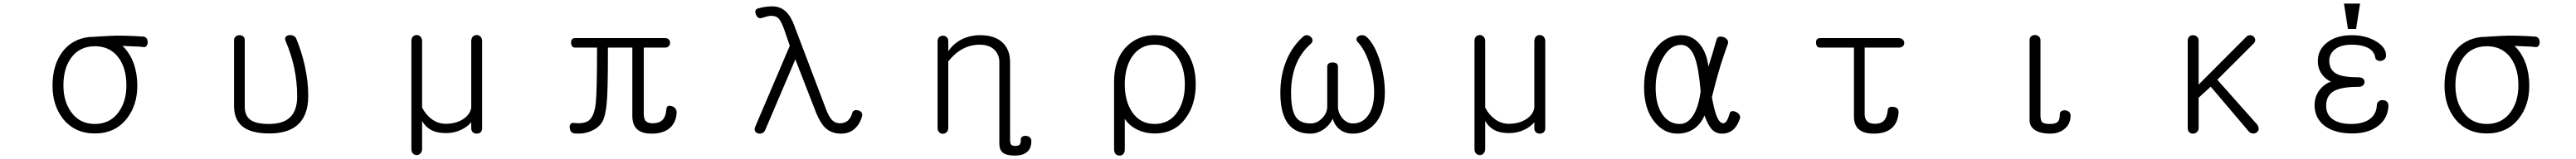

<svg xmlns="http://www.w3.org/2000/svg" viewBox="-20 -738 14540 899"><path d="M515.6 -530.3Q399.4 -530.3 334 -447.3Q276.4 -372.1 276.4 -253.9Q276.4 -143.6 334 -68.4Q400.4 16.6 515.6 16.6Q630.9 16.6 696.3 -68.4Q754.9 -143.6 754.9 -253.9Q754.9 -322.3 734.4 -379.9Q711.9 -440.4 670.9 -478.5Q716.8 -476.6 737.3 -475.6Q772.5 -474.6 793.9 -471.7Q801.8 -471.7 807.6 -479.5Q813.5 -488.3 813.5 -499Q813.5 -511.7 807.6 -520.5Q800.8 -530.3 788.1 -531.2Q747.1 -534.2 686.5 -536.1Q626 -537.1 599.6 -535.2L528.3 -531.2ZM515.6 -476.6Q602.5 -476.6 650.4 -410.2Q693.4 -350.6 693.4 -254.9Q693.4 -166 650.4 -105.5Q601.6 -37.1 515.6 -37.1Q428.7 -37.1 380.9 -105.5Q337.9 -166 337.9 -254.9Q337.9 -350.6 380.9 -410.2Q428.7 -476.6 515.6 -476.6Z M1300.8 -139.6Q1300.8 -64.5 1345.7 -25.4Q1394.5 16.6 1500 16.6Q1600.6 16.6 1655.3 -28.3Q1719.7 -81.1 1719.7 -196.3Q1719.7 -277.3 1700.2 -366.2Q1681.6 -449.2 1652.3 -518.6Q1647.5 -531.2 1634.8 -536.1Q1623 -541 1610.4 -539.1Q1597.7 -537.1 1591.8 -528.3Q1585.9 -518.6 1592.8 -503.9Q1623 -433.6 1639.6 -358.4Q1657.2 -277.3 1657.2 -192.4Q1657.2 -105.5 1609.4 -68.4Q1571.3 -37.1 1497.1 -37.1Q1426.8 -37.1 1394.5 -59.6Q1361.3 -83 1361.3 -134.8V-511.7Q1361.3 -525.4 1351.6 -533.2Q1342.8 -539.1 1331.1 -539.1Q1318.4 -539.1 1309.6 -531.2Q1300.8 -523.4 1300.8 -509.8Z M2362.3 104.5V-53.7Q2380.9 -21.5 2410.2 -4.9Q2444.3 14.6 2497.1 14.6Q2544.9 14.6 2584 -4.9Q2617.2 -20.5 2639.6 -46.9V-12.7Q2639.6 1 2648.4 9.8Q2657.2 17.6 2669.9 17.6Q2682.6 17.6 2691.4 10.7Q2701.2 2 2701.2 -11.7V-503.9Q2701.2 -521.5 2691.4 -531.2Q2682.6 -540 2669.9 -540Q2657.2 -540 2648.4 -531.2Q2639.6 -521.5 2639.6 -503.9V-127.9Q2631.8 -88.9 2593.8 -64.5Q2553.7 -38.1 2495.1 -38.1Q2453.1 -38.1 2418 -63.5Q2382.8 -88.9 2362.3 -129.9V-504.9Q2362.3 -521.5 2352.5 -531.2Q2343.8 -540 2332 -540Q2319.3 -540 2310.5 -531.2Q2301.8 -522.5 2301.8 -504.9V104.5Q2301.8 120.1 2310.5 129.9Q2319.3 138.7 2332 138.7Q2343.8 138.7 2352.5 129.9Q2362.3 120.1 2362.3 104.5Z M3733.4 -522.5H3226.6Q3202.1 -522.5 3203.1 -496.1Q3204.1 -468.8 3226.6 -468.8H3349.6Q3349.6 -231.4 3342.8 -158.2Q3335.9 -91.8 3311.5 -64.5Q3297.9 -48.8 3273.4 -43.9Q3251 -39.1 3216.8 -43Q3206.1 -44.9 3200.2 -36.1Q3194.3 -29.3 3195.3 -16.6Q3196.3 -3.9 3202.1 4.9Q3210 14.6 3220.7 16.6Q3250 18.6 3272.5 15.6Q3313.5 8.8 3346.7 -13.7Q3369.1 -30.3 3380.9 -51.8Q3393.6 -77.1 3400.4 -123Q3407.2 -168.9 3409.2 -253.9Q3411.1 -327.1 3411.1 -468.8H3548.8V-83Q3548.8 -32.2 3575.2 -7.8Q3601.6 17.6 3658.2 17.6Q3723.6 17.6 3760.7 -14.6Q3795.9 -45.9 3798.8 -99.6Q3799.8 -114.3 3791 -125Q3783.2 -134.8 3771.5 -137.7Q3759.8 -141.6 3751 -138.7Q3742.2 -134.8 3741.2 -123Q3738.3 -77.1 3716.8 -57.6Q3698.2 -41 3663.1 -41Q3633.8 -41 3622.1 -56.6Q3613.3 -69.3 3613.3 -97.7V-468.8H3733.4Q3747.1 -468.8 3754.9 -477.5Q3761.7 -485.4 3761.7 -496.1Q3761.7 -506.8 3754.9 -514.6Q3746.1 -522.5 3733.4 -522.5Z M4461.9 -595.7Q4443.4 -646.5 4414.1 -673.8Q4382.8 -702.1 4337.9 -702.1Q4319.3 -702.1 4299.8 -699.2Q4278.3 -696.3 4258.8 -690.4Q4235.4 -683.6 4246.1 -657.2Q4255.9 -630.9 4277.3 -635.7L4293.9 -640.6Q4307.6 -644.5 4314.5 -646.5Q4326.2 -648.4 4334 -648.4Q4361.3 -648.4 4376 -631.8Q4389.6 -616.2 4406.2 -570.3L4437.5 -479.5L4241.2 -18.6Q4236.3 -4.9 4242.2 4.9Q4248 13.7 4259.8 16.6Q4271.5 19.5 4282.2 14.6Q4293.9 8.8 4298.8 -2.9L4468.8 -402.3L4585.9 -100.6Q4610.4 -41 4638.7 -14.6Q4672.9 17.6 4727.5 17.6Q4776.4 17.6 4808.6 -14.6Q4835 -41 4845.7 -82Q4849.6 -108.4 4821.3 -114.3Q4793 -120.1 4788.1 -93.8Q4781.2 -70.3 4764.6 -55.7Q4746.1 -41 4721.7 -41Q4696.3 -41 4679.7 -55.7Q4660.2 -73.2 4643.6 -116.2Z M5271.5 -504.9V-14.6Q5271.5 1 5280.3 9.8Q5289.1 18.6 5301.8 18.6Q5313.5 17.6 5322.3 9.8Q5332 0 5332 -15.6V-390.6Q5367.2 -436.5 5412.1 -460.9Q5458 -485.4 5508.8 -485.4Q5562.5 -485.4 5591.8 -457Q5620.1 -429.7 5620.1 -386.7V10.7V9.8V74.2Q5620.1 109.4 5639.6 125Q5660.2 141.6 5707 141.6Q5752 141.6 5775.4 122.1Q5800.8 101.6 5800.8 59.6Q5800.8 45.9 5791 38.1Q5783.2 31.2 5770.5 30.3Q5758.8 29.3 5750 34.2Q5741.2 40 5741.2 49.8Q5741.2 73.2 5734.4 80.1Q5728.5 86.9 5709 86.9Q5691.4 86.9 5685.5 78.1Q5680.7 70.3 5680.7 52.7V9.8V-257.8V-386.7Q5680.7 -454.1 5641.6 -494.1Q5597.7 -539.1 5511.7 -539.1Q5452.1 -539.1 5402.3 -512.7Q5358.4 -488.3 5332 -448.2V-504.9Q5332 -519.5 5322.3 -528.3Q5313.5 -536.1 5301.8 -536.1Q5289.1 -536.1 5280.3 -528.3Q5271.5 -519.5 5271.5 -504.9ZM5680.7 9.8V-257.8Z M6267.6 105.5Q6267.6 122.1 6276.4 132.8Q6285.2 141.6 6297.9 141.6Q6309.6 142.6 6318.4 133.8Q6328.1 124 6328.1 108.4V-66.4Q6348.6 -32.2 6389.6 -9.8Q6437.5 16.6 6497.1 16.6Q6609.4 16.6 6671.9 -70.3Q6728.5 -146.5 6728.5 -261.7Q6728.5 -377 6671.9 -453.1Q6609.4 -539.1 6497.1 -539.1Q6404.3 -539.1 6339.8 -476.6Q6267.6 -404.3 6267.6 -277.3ZM6497.1 -485.4Q6580.1 -485.4 6626 -416Q6667 -354.5 6667 -260.7Q6667 -168 6626 -106.4Q6580.1 -37.1 6497.1 -37.1Q6414.1 -37.1 6368.2 -106.4Q6328.1 -168 6328.1 -260.7Q6328.1 -354.5 6368.2 -416Q6414.1 -485.4 6497.1 -485.4Z M7335 -531.2Q7266.6 -469.7 7234.4 -380.9Q7206.1 -304.7 7206.1 -212.9Q7206.1 -95.7 7250 -38.1Q7293 17.6 7376 17.6Q7414.1 17.6 7448.2 -4.9Q7483.4 -28.3 7502 -66.4Q7513.7 -26.4 7543 -4.9Q7572.3 17.6 7614.3 17.6Q7689.5 17.6 7739.3 -38.1Q7795.9 -100.6 7795.9 -213.9Q7795.9 -301.8 7769.5 -388.7Q7741.2 -481.4 7696.3 -526.4Q7685.5 -537.1 7670.9 -539.1Q7659.2 -540 7648.4 -534.2Q7637.7 -528.3 7635.7 -518.6Q7633.8 -508.8 7644.5 -498Q7682.6 -458 7709 -377.9Q7735.4 -296.9 7735.4 -213.9Q7735.4 -137.7 7705.1 -90.8Q7672.9 -40 7615.2 -40Q7582 -40 7555.7 -70.3Q7531.2 -100.6 7531.2 -135.7V-360.4Q7531.2 -384.8 7501 -384.8Q7470.7 -384.8 7470.7 -360.4V-135.7Q7470.7 -98.6 7442.4 -70.3Q7414.1 -40 7377 -40Q7316.4 -40 7292 -79.1Q7266.6 -118.2 7266.6 -214.8Q7266.6 -297.9 7292 -366.2Q7320.3 -439.5 7377 -489.3Q7387.7 -498 7387.7 -509.8Q7387.7 -520.5 7378.9 -528.3Q7370.1 -537.1 7358.4 -539.1Q7344.7 -540 7335 -531.2Z M8362.3 104.5V-53.7Q8380.9 -21.5 8410.2 -4.9Q8444.3 14.6 8497.1 14.6Q8544.9 14.6 8584 -4.9Q8617.2 -20.5 8639.6 -46.9V-12.7Q8639.6 1 8648.4 9.8Q8657.2 17.6 8669.9 17.6Q8682.6 17.6 8691.4 10.7Q8701.2 2 8701.2 -11.7V-503.9Q8701.2 -521.5 8691.4 -531.2Q8682.6 -540 8669.9 -540Q8657.2 -540 8648.4 -531.2Q8639.6 -521.5 8639.6 -503.9V-127.9Q8631.8 -88.9 8593.8 -64.5Q8553.7 -38.1 8495.1 -38.1Q8453.1 -38.1 8418 -63.5Q8382.8 -88.9 8362.3 -129.9V-504.9Q8362.3 -521.5 8352.5 -531.2Q8343.8 -540 8332 -540Q8319.3 -540 8310.5 -531.2Q8301.8 -522.5 8301.8 -504.9V104.5Q8301.8 120.1 8310.5 129.9Q8319.3 138.7 8332 138.7Q8343.8 138.7 8352.5 129.9Q8362.3 120.1 8362.3 104.5Z M9732.4 -492.2Q9735.4 -504.9 9727.5 -514.6Q9719.7 -524.4 9707 -528.3Q9693.4 -533.2 9682.6 -530.3Q9670.9 -526.4 9668 -514.6Q9654.3 -468.8 9643.6 -430.7Q9633.8 -401.4 9622.1 -361.3Q9612.3 -441.4 9572.3 -489.3Q9530.3 -539.1 9468.8 -539.1Q9377.9 -539.1 9318.4 -456.1Q9258.8 -373 9258.8 -244.1Q9258.8 -120.1 9319.3 -46.9Q9373 17.6 9447.3 17.6Q9502 17.6 9542 -10.7Q9580.1 -38.1 9599.6 -85Q9620.1 -31.2 9638.7 -9.8Q9662.1 17.6 9699.2 17.6Q9731.4 17.6 9755.9 0Q9785.2 -21.5 9800.8 -71.3Q9802.7 -81.1 9794.9 -91.8Q9788.1 -100.6 9775.4 -106.4Q9762.7 -111.3 9753.9 -109.4Q9743.2 -106.4 9741.2 -93.8Q9733.4 -67.4 9724.6 -53.7Q9715.8 -41 9706.1 -41Q9685.5 -41 9668.9 -80.1Q9655.3 -114.3 9641.6 -188.5Q9664.1 -281.2 9689.5 -365.2Q9707 -420.9 9732.4 -492.2ZM9466.8 -484.4Q9519.5 -484.4 9545.9 -411.1Q9567.4 -351.6 9578.1 -221.7Q9564.5 -121.1 9528.3 -74.2Q9499 -37.1 9460.9 -37.1Q9400.4 -37.1 9363.3 -89.8Q9324.2 -145.5 9324.2 -241.2Q9324.2 -342.8 9367.2 -414.1Q9409.2 -484.4 9466.8 -484.4Z M10696.3 -522.5H10252.9Q10228.5 -522.5 10229.5 -496.1Q10230.5 -468.8 10252.9 -468.8H10443.4V-80.1Q10443.4 -35.2 10465.8 -11.7Q10493.2 17.6 10555.7 17.6Q10617.2 17.6 10653.3 -10.7Q10691.4 -41 10695.3 -103.5Q10696.3 -129.9 10666 -133.8Q10634.8 -137.7 10633.8 -112.3Q10629.9 -76.2 10614.3 -57.6Q10596.7 -38.1 10562.5 -38.1Q10529.3 -38.1 10515.6 -54.7Q10503.9 -68.4 10503.9 -94.7V-468.8H10696.3Q10711.9 -468.8 10720.7 -477.5Q10727.5 -485.4 10727.5 -496.1Q10726.6 -506.8 10718.8 -514.6Q10710 -522.5 10696.3 -522.5Z M11605.5 -93.8Q11605.5 -57.6 11590.8 -46.9Q11579.1 -37.1 11546.9 -37.1Q11512.7 -37.1 11502.9 -50.8Q11496.1 -60.5 11496.1 -88.9V-510.7Q11496.1 -524.4 11486.3 -532.2Q11477.5 -540 11464.8 -540Q11452.1 -540 11443.4 -532.2Q11434.6 -524.4 11434.6 -510.7V-59.6Q11434.6 -19.5 11469.7 0Q11500 17.6 11549.8 17.6Q11597.7 17.6 11628.9 -6.8Q11666 -34.2 11666 -85Q11666 -98.6 11656.2 -106.4Q11647.5 -113.3 11635.7 -114.3Q11623 -115.2 11614.3 -109.4Q11605.5 -104.5 11605.5 -93.8Z M12327.1 -506.8V-12.7Q12327.1 1 12335.9 9.8Q12344.7 17.6 12357.4 17.6Q12370.1 17.6 12378.9 8.8Q12388.7 0 12388.7 -14.6V-185.5L12457 -248L12668.9 2Q12677.7 14.6 12692.4 16.6Q12705.1 18.6 12714.8 11.7Q12725.6 4.9 12727.5 -6.8Q12728.5 -20.5 12718.8 -34.2L12494.1 -287.1L12701.2 -494.1Q12709 -503.9 12708 -514.6Q12706.1 -524.4 12698.2 -532.2Q12689.5 -539.1 12678.7 -539.1Q12666 -539.1 12656.2 -528.3L12388.7 -259.8V-507.8Q12388.7 -522.5 12378.9 -531.2Q12370.1 -539.1 12357.4 -539.1Q12344.7 -539.1 12335.9 -531.2Q12327.1 -522.5 12327.1 -506.8Z M13252.9 -539.1Q13168 -539.1 13114.3 -498Q13061.5 -458 13061.5 -392.6Q13061.5 -344.7 13089.8 -311.5Q13108.4 -288.1 13135.7 -276.4Q13102.5 -265.6 13076.2 -235.4Q13043 -195.3 13043 -143.6Q13043 -71.3 13098.6 -27.3Q13156.2 16.6 13255.9 16.6Q13340.8 16.6 13395.5 -21.5Q13455.1 -62.5 13460 -137.7Q13460 -154.3 13450.2 -164.1Q13441.4 -171.9 13427.7 -171.9Q13415 -172.9 13405.3 -165Q13394.5 -157.2 13394.5 -143.6Q13392.6 -94.7 13357.4 -67.4Q13320.3 -37.1 13249 -37.1Q13183.6 -37.1 13147.5 -62.5Q13108.4 -88.9 13108.4 -139.6Q13108.4 -201.2 13157.2 -225.6Q13199.2 -247.1 13293 -247.1Q13307.6 -247.1 13317.4 -255.9Q13325.2 -263.7 13325.2 -274.4Q13325.2 -285.2 13317.4 -293Q13307.6 -300.8 13293 -300.8Q13207 -300.8 13169.9 -319.3Q13126 -340.8 13126 -394.5Q13126 -431.6 13155.3 -457Q13189.5 -485.4 13252.9 -485.4Q13304.7 -485.4 13336.9 -470.7Q13378.9 -453.1 13385.7 -412.1Q13386.7 -403.3 13396.5 -397.5Q13405.3 -392.6 13417 -393.6Q13428.7 -394.5 13436.5 -402.3Q13446.3 -410.2 13446.3 -423.8Q13447.3 -469.7 13390.6 -503.9Q13333 -539.1 13252.9 -539.1ZM13299.8 -717.8H13209L13231.4 -574.2H13277.3Z M14015.6 -530.3Q13899.4 -530.3 13834 -447.3Q13776.4 -372.1 13776.4 -253.9Q13776.4 -143.6 13834 -68.4Q13900.4 16.6 14015.6 16.6Q14130.9 16.6 14196.3 -68.4Q14254.9 -143.6 14254.9 -253.9Q14254.9 -322.3 14234.4 -379.9Q14211.9 -440.4 14170.9 -478.5Q14216.8 -476.6 14237.3 -475.6Q14272.5 -474.6 14293.9 -471.7Q14301.8 -471.7 14307.6 -479.5Q14313.5 -488.3 14313.5 -499Q14313.5 -511.7 14307.6 -520.5Q14300.8 -530.3 14288.1 -531.2Q14247.1 -534.2 14186.5 -536.1Q14126 -537.1 14099.6 -535.2L14028.3 -531.2ZM14015.6 -476.6Q14102.5 -476.6 14150.4 -410.2Q14193.4 -350.6 14193.4 -254.9Q14193.4 -166 14150.4 -105.5Q14101.6 -37.1 14015.6 -37.1Q13928.7 -37.1 13880.9 -105.5Q13837.9 -166 13837.9 -254.9Q13837.9 -350.6 13880.9 -410.2Q13928.7 -476.6 14015.6 -476.6Z"/></svg>

Font: GulimChe
Style: Regular
Weight: 400
Monospace: yes
Version: Version 2.21